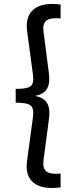

<svg xmlns="http://www.w3.org/2000/svg" viewBox="-20 -825 382 960"><path d="M283 112Q190 124 147.2 88.2Q104.5 52.5 115.5 -22.5L144 -233.5Q148.5 -265 143.5 -281.8Q138.5 -298.5 118.5 -305Q98.5 -311.5 58.5 -311.5V-380.5Q98.5 -380.5 118.5 -386.8Q138.5 -393 143.5 -409.8Q148.5 -426.5 144 -457.5L116 -666Q105 -742 148.2 -778Q191.5 -814 283 -802.5V-733Q230.5 -737.5 211.5 -721.8Q192.5 -706 197.5 -667.5L224 -462.5Q231.5 -409.5 215.2 -381.5Q199 -353.5 156.5 -346V-345Q200 -336.5 216 -308.8Q232 -281 224.5 -228.5L197.5 -23Q192.5 16 211.2 31.8Q230 47.5 283 43Z"/></svg>

Font: Geologica Light
Style: Regular
Weight: 300
Designer: Sindre Bremnes, Frode Helland
Foundry: Monokrom Skriftforlag AS
Version: Version 1.010; ttfautohint (v1.8.4.7-5d5b);gftools[0.9.28]